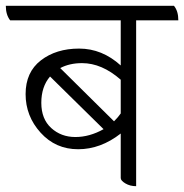

<svg xmlns="http://www.w3.org/2000/svg" viewBox="-45 -620 633 660"><path d="M568 -550H423V20Q402 20 386 10.5Q370 1 370 -8V-161Q301 -107 223.5 -107Q146 -107 94.5 -164Q43 -221 43 -296.5Q43 -372 95.5 -412.5Q148 -453 227 -453Q306 -453 370 -395V-550H-10Q-25 -569 -25 -600H553Q568 -582 568 -550ZM127 -357Q97 -322 97 -266.5Q97 -211 131 -180Q165 -149 214 -149Q263 -149 311 -176ZM237 -403Q194 -403 162 -386L347 -203Q361 -217 370 -230V-346Q305 -403 237 -403Z"/></svg>

Font: Karma Light
Style: Regular
Weight: 300
Designer: Joana Correia
Foundry: Indian Type Foundry
Version: Version 1.202;PS 1.0;hotconv 1.0.78;makeotf.lib2.5.61930; tt